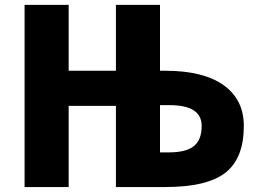

<svg xmlns="http://www.w3.org/2000/svg" viewBox="-20 -752 1040 774"><path d="M625 -137.7H660.2Q730.5 -137.7 761.7 -163.1Q793 -188.5 793 -244.1Q793 -328.1 664.1 -328.1H625ZM447.3 -325.2H256.8V2H79.1V-732.4H256.8V-466.8H447.3V-732.4H625V-466.8H646.5Q799.8 -466.8 881.3 -408.7Q962.9 -350.6 962.9 -244.1Q962.9 -114.3 889.2 -56.2Q815.4 2 646.5 2H618.2H447.3Z"/></svg>

Font: Gen Shin Gothic Monospace Heavy
Style: Bold
Weight: 800
Designer: [Source Han Sans]
Ryoko NISHIZUKA  (kana & ideographs); Paul D. Hunt (Latin, Greek & Cyrillic); Wenlong ZHANG  (bopomofo
Version: Version 1.002.20150607